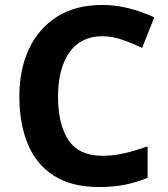

<svg xmlns="http://www.w3.org/2000/svg" viewBox="-20 -744 677 774"><path d="M393 -598Q306 -598 260 -533Q214 -468 214 -355Q214 -241 256.5 -178.5Q299 -116 393 -116Q437 -116 480.5 -126Q524 -136 575 -154V-27Q528 -8 482 1Q436 10 379 10Q269 10 197.5 -35.5Q126 -81 92 -163.5Q58 -246 58 -356Q58 -464 97 -547Q136 -630 210.5 -677Q285 -724 393 -724Q446 -724 499.5 -710.5Q553 -697 602 -674L553 -551Q513 -570 472.5 -584Q432 -598 393 -598Z"/></svg>

Font: Noto Sans Javanese
Style: Regular
Weight: 400
Designer: Monotype Design Team
Foundry: Monotype Imaging Inc.
Version: Version 2.004